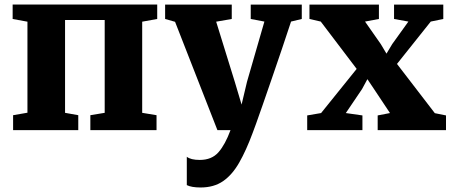

<svg xmlns="http://www.w3.org/2000/svg" viewBox="-20 -576 2003 850"><path d="M38 0V-66L101.5 -77V-480L36 -492V-556H676V-492L609.5 -480V-76.5L673 -66V0H380V-66L443.5 -76.5V-487.5H268V-76.5L326.5 -66V0Z M868 254Q828 254 807 243.5V118Q824.5 132 864.5 132Q917.5 132 947.2 98Q977 64 1000.5 0H942.5L755 -479.5L711 -492V-555.5H1006V-492L937 -480L1019.5 -213.5L1049.5 -113L1073.5 -214L1150.5 -480.5L1090 -492V-555.5H1316V-492L1268.5 -480.5Q1250 -424 1228 -359Q1206 -294 1184.2 -230.8Q1162.5 -167.5 1144 -114.5Q1125.5 -61.5 1113.2 -27.2Q1101 7 1098.5 12.5Q1070 89.5 1039.2 143.5Q1008.5 197.5 967.8 225.8Q927 254 868 254Z M1401.5 -75.5 1559 -271 1400 -480.5 1350 -492V-555.5H1657.5V-492L1596 -480.5L1666 -380.5L1691 -338.5L1716.5 -381L1788 -480.5L1724.5 -492V-555.5H1942.5V-492L1887 -480.5L1737.5 -293L1905 -75L1954.5 -65V0H1652V-65L1706.5 -75.5L1636 -181.5L1606.5 -225.5L1583 -182L1511 -75.5L1584.5 -65V0H1340V-65Z"/></svg>

Font: Merriweather Black
Style: Regular
Weight: 900
Designer: Eben Sorkin
Foundry: Eben Sorkin
Version: Version 2.200;gftools[0.9.31]